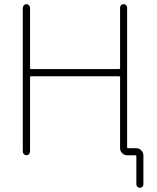

<svg xmlns="http://www.w3.org/2000/svg" viewBox="-20 -775 763 933"><path d="M563.5 -738.3Q563.5 -745.1 568.4 -750Q573.2 -754.9 580.6 -754.9Q587.9 -754.9 592.8 -750Q597.7 -745.1 597.7 -738.3V-58.6Q597.7 -54.7 601.6 -54.7H642.6Q656.2 -54.7 666.5 -44.4Q676.8 -34.2 676.8 -19.5V121.1Q676.8 127.9 671.9 132.8Q667 137.7 659.7 137.7Q652.3 137.7 647.5 132.8Q642.6 127.9 642.6 121.1V-15.6Q642.6 -20.5 638.7 -20.5H597.7Q584 -20.5 573.7 -30.8Q563.5 -41 563.5 -54.7V-400.4Q563.5 -404.3 558.6 -404.3H130.9Q126 -404.3 126 -400.4V-38.1Q126 -31.2 120.6 -25.9Q115.2 -20.5 108.4 -20.5Q101.6 -20.5 96.2 -25.9Q90.8 -31.2 90.8 -38.1V-737.3Q90.8 -744.1 96.2 -749.5Q101.6 -754.9 108.4 -754.9Q115.2 -754.9 120.6 -749.5Q126 -744.1 126 -737.3V-443.4Q126 -439.5 130.9 -439.5H558.6Q563.5 -439.5 563.5 -443.4Z"/></svg>

Font: Gen Jyuu Gothic ExtraLight
Style: Regular
Weight: 100
Designer: [Source Han Sans]
Ryoko NISHIZUKA  (kana & ideographs); Paul D. Hunt (Latin, Greek & Cyrillic); Wenlong ZHANG  (bopomofo
Version: Version 1.002.20150607